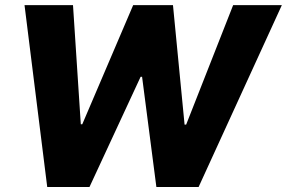

<svg xmlns="http://www.w3.org/2000/svg" viewBox="-20 -748 1147 768"><path d="M168.9 0 78.1 -727.5H272L303.2 -251H309.1L512.7 -727.5H671.9L718.3 -249.5H724.6L912.6 -727.5H1107.4L774.4 0H605.5L548.3 -440.9H542.5L337.9 0Z"/></svg>

Font: Inter Tight ExtraBold
Style: Italic
Weight: 800
Italic angle: -9.39999°
Designer: Rasmus Andersson
Foundry: rsms
Version: Version 3.004